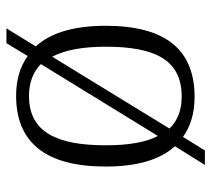

<svg xmlns="http://www.w3.org/2000/svg" viewBox="-50 -566 656 596"><g transform="rotate(90 278.0 -268.0)"><path d="M124 -51 68 40H114L154 -26C187 -2 229 10 277 10C421 10 497 -80 497 -268C497 -367 475 -438 434 -483L492 -576H447L405 -508C372 -532 330 -544 281 -544C135 -544 60 -455 60 -268C60 -169 82 -97 124 -51ZM379 -466 156 -102C135 -142 125 -198 125 -268C125 -425 168 -504 280 -504C322 -504 355 -491 379 -466ZM278 -30C236 -30 203 -43 179 -67L402 -430C422 -393 431 -338 431 -268C431 -118 391 -30 278 -30Z"/></g></svg>

Font: Noto Serif Lao Light
Style: Regular
Weight: 300
Designer: Monotype Design Team
Foundry: Monotype Imaging Inc.
Version: Version 2.003